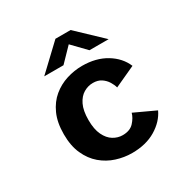

<svg xmlns="http://www.w3.org/2000/svg" viewBox="-162 -845 975 998"><g transform="rotate(-30 325.0 -346.0)"><path d="M350.5 11Q303.5 11 257.2 -3.8Q211 -18.5 173.5 -50.2Q136 -82 113.5 -131.8Q91 -181.5 91 -251Q91 -321.5 113.5 -371.2Q136 -421 173.5 -452Q211 -483 257.2 -497.5Q303.5 -512 350.5 -512Q433.5 -512 493.5 -475.8Q553.5 -439.5 578 -381L453 -323.5Q448 -342 436 -361.2Q424 -380.5 404 -393.8Q384 -407 354.5 -407Q325.5 -407 299 -391.5Q272.5 -376 255.8 -341.8Q239 -307.5 239 -251Q239 -195.5 255.8 -160.8Q272.5 -126 299 -110Q325.5 -94 354.5 -94Q398.5 -94 422 -119.5Q445.5 -145 452.5 -172L577.5 -114Q552.5 -60 493.5 -24.5Q434.5 11 350.5 11ZM153.5 -563 301.5 -703H392.5L540 -563H425L347 -643.5L269 -563Z"/></g></svg>

Font: Trispace SemiBold
Style: Regular
Weight: 600
Designer: Tyler Finck
Foundry: Etcetera Type Company
Version: Version 1.210; ttfautohint (v1.8.3)